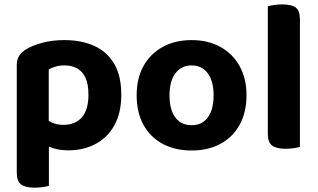

<svg xmlns="http://www.w3.org/2000/svg" viewBox="-20 -680 1469 887"><path d="M295.6 14.5Q366.1 14.5 421.3 -14.8Q476.5 -44 508.4 -101.2Q540.3 -158.4 540.3 -242.6Q540.3 -330.7 506.9 -386.5Q473.5 -442.2 414.3 -468.5Q355.1 -494.8 277.7 -494.8Q221.4 -494.8 175.1 -482.3Q128.9 -469.8 98.8 -451Q78.4 -438 67.9 -421.4Q57.5 -404.8 57.5 -379.5V-53.3H205.2V-359.5Q218.3 -366.7 236.5 -372.3Q254.6 -377.8 277.7 -377.8Q311.9 -377.8 336.7 -363.9Q361.6 -349.9 375.1 -320.5Q388.6 -291.2 388.6 -242.6Q388.6 -173 358.3 -138.1Q328 -103.2 273.2 -103.2Q241.6 -103.2 217.5 -115Q193.5 -126.8 175.8 -141.3V-15.6Q198.1 -3.6 228 5.4Q257.9 14.5 295.6 14.5ZM205.9 -91 57.5 -91.4V117.3Q57.5 156.8 77.3 171.9Q97 187 139.3 187Q160.4 187 178.4 184.1Q196.4 181.2 205.9 178.5Z M1118.8 -240.1Q1118.8 -161.6 1087.5 -104.3Q1056.2 -47.1 999.2 -15.9Q942.2 15.3 865.2 15.3Q788.5 15.3 731.3 -15.5Q674.2 -46.2 642.7 -103.5Q611.3 -160.8 611.3 -240.1Q611.3 -318.5 643.2 -375.5Q675.2 -432.5 732.4 -463.6Q789.6 -494.8 865.4 -494.8Q941.3 -494.8 998.2 -463.3Q1055.2 -431.8 1087 -374.6Q1118.8 -317.4 1118.8 -240.1ZM865 -377.8Q817.9 -377.8 790.6 -341.7Q763.2 -305.6 763.2 -240.1Q763.2 -172.8 790.1 -137.2Q817 -101.6 865.2 -101.6Q913.4 -101.6 940.1 -137.7Q966.8 -173.8 966.8 -240.1Q966.8 -304.9 939.8 -341.4Q912.8 -377.8 865 -377.8Z M1217.2 -264 1365.6 -261.1V-1.2Q1356.1 1.5 1338.1 4.4Q1320.1 7.3 1299 7.3Q1256.7 7.3 1237 -7.7Q1217.2 -22.6 1217.2 -62.2ZM1365.6 -184.4 1217.2 -187V-651Q1226.8 -653.8 1244.9 -656.7Q1263 -659.6 1283.9 -659.6Q1327.2 -659.6 1346.4 -645Q1365.6 -630.4 1365.6 -590.1Z"/></svg>

Font: Baloo Bhaijaan 2
Style: Regular
Weight: 400
Designer: Sanskriti Dholi, Noopur Datye and Ek Type
Foundry: Ek Type
Version: Version 1.701